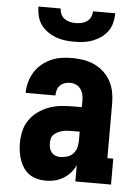

<svg xmlns="http://www.w3.org/2000/svg" viewBox="-54 -792 607 842"><g transform="rotate(5 250.0 -371.0)"><path d="M179 8Q161 8 142 3.5Q123 -1 107.5 -11.5Q92 -22 81 -38Q70 -54 64 -71.5Q58 -89 55 -108Q52 -127 52 -146Q52 -173 58 -199.5Q64 -226 79 -248Q94 -270 116 -286Q138 -302 163.5 -311.5Q189 -321 215.5 -324Q242 -327 269 -327H309V-356Q309 -370 306 -383Q303 -396 295 -407Q287 -418 274.5 -423.5Q262 -429 248 -429Q236 -429 224.5 -425Q213 -421 204.5 -412.5Q196 -404 192.5 -392Q189 -380 189 -368H58Q58 -392 64.5 -415.5Q71 -439 83.5 -459.5Q96 -480 114.5 -495.5Q133 -511 155 -521Q177 -531 200.5 -534.5Q224 -538 248 -538Q273 -538 298 -534Q323 -530 346 -519.5Q369 -509 387.5 -492Q406 -475 418 -453Q430 -431 435 -406Q440 -381 440 -356V-114H466V0H309V-72Q301 -54 287.5 -38.5Q274 -23 257 -12.5Q240 -2 220 3Q200 8 179 8ZM234 -101Q249 -101 264.5 -106Q280 -111 290.5 -122.5Q301 -134 305 -149Q309 -164 309 -180V-219H269Q259 -219 249 -218Q239 -217 229.5 -214Q220 -211 211 -206.5Q202 -202 195 -195Q188 -188 185.5 -178Q183 -168 183 -158Q183 -147 185.5 -136.5Q188 -126 195 -117.5Q202 -109 212.5 -105Q223 -101 234 -101ZM250 -610Q229 -610 208.5 -612.5Q188 -615 168.5 -622.5Q149 -630 132 -642Q115 -654 103 -671Q91 -688 86 -708.5Q81 -729 81 -750H179Q179 -737 184.5 -725Q190 -713 200.5 -705.5Q211 -698 224 -695Q237 -692 250 -692Q263 -692 276 -695Q289 -698 299.5 -705.5Q310 -713 315.5 -725Q321 -737 321 -750H419Q419 -729 414 -708.5Q409 -688 397 -671Q385 -654 368 -642Q351 -630 331.5 -622.5Q312 -615 291.5 -612.5Q271 -610 250 -610Z"/></g></svg>

Font: Iosevka Slab Heavy
Style: Regular
Weight: 900
Monospace: yes
Designer: Belleve Invis
Foundry: Belleve Invis
Version: Version 11.1.0; ttfautohint (v1.8.3)